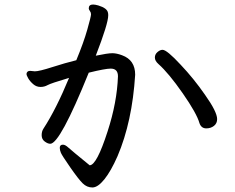

<svg xmlns="http://www.w3.org/2000/svg" viewBox="-20 -780 1040 848"><path d="M891 -213Q869 -213 861 -236Q849 -279 787 -368Q725 -457 680 -497Q664 -511 664 -526Q664 -540 675.5 -550Q687 -560 698 -560Q717 -560 778 -494Q835 -434 885 -362Q939 -286 939 -254Q939 -235 925 -224Q911 -213 891 -213ZM244 -127Q244 -141 258 -141Q268 -141 281.5 -128.5Q295 -116 376 -50Q407 -50 455 -199Q497 -328 501 -443Q501 -477 469 -477Q445 -477 372 -459Q245 -145 202 -145Q191 -145 177.5 -155Q164 -165 164 -183Q164 -200 172 -212Q228 -298 285 -436Q204 -412 190 -404Q176 -396 159 -396Q141 -396 127 -408Q113 -420 105 -433.5Q97 -447 97 -454Q99 -467 113 -467L134 -465Q153 -465 210.5 -483.5Q268 -502 317 -514Q349 -591 365.5 -649Q382 -707 382 -717Q382 -725 377 -731.5Q372 -738 372 -743Q372 -760 391 -760Q400 -760 414 -756Q454 -744 457 -723Q458 -720 458 -712Q458 -676 403 -534Q456 -545 476 -545Q495 -545 519 -536Q577 -515 577 -450Q564 -242 499 -90Q470 -24 441 12Q412 48 388 48Q364 48 345.5 30Q327 12 290.5 -40.5Q254 -93 249 -105Q244 -117 244 -127Z"/></svg>

Font: LXGW WenKai Lite Medium
Style: Regular
Weight: 500
Designer: LXGW / Fontworks Inc.
Foundry: LXGW / Fontworks Inc.
Version: Version 1.511; March 25, 2025